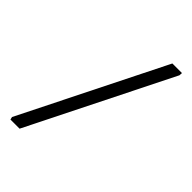

<svg xmlns="http://www.w3.org/2000/svg" viewBox="-207 -777 862 862"><g transform="rotate(45 223.5 -346.0)"><path d="M27 0 24 -13 363 -692H424L423 -677L85 0Z"/></g></svg>

Font: Kreon Light Light
Style: Regular
Weight: 300
Version: Version 2.002